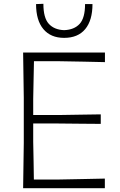

<svg xmlns="http://www.w3.org/2000/svg" viewBox="-20 -989 632 1009"><path d="M101.5 0Q102.5 -60 103.2 -115.8Q104 -171.5 105 -237.5V-475Q104 -541 103.2 -596.8Q102.5 -652.5 101.5 -713H531.5V-662.5Q479 -663.5 419.5 -665Q360 -666.5 279 -667.5H158.5Q157.5 -619 156.5 -571.2Q155.5 -523.5 154.5 -469V-384.5H287.5Q358 -385.5 409.8 -386.5Q461.5 -387.5 509.5 -388V-338Q458.5 -338.5 407.2 -338.8Q356 -339 286.5 -340H154.5V-244Q155.5 -189.5 156.5 -141.8Q157.5 -94 158 -45.5H284Q352.5 -46.5 413.5 -48Q474.5 -49.5 531 -50.5V0ZM317 -790Q246.5 -790 208 -836Q169.5 -882 169.5 -967.5L208 -969Q208 -895 236.5 -863.8Q265 -832.5 317 -830.5Q370 -832.5 398.5 -863.5Q427 -894.5 427 -967.5H466Q466 -882 427.8 -836Q389.5 -790 317 -790Z"/></svg>

Font: Commissioner Loud ExtraLight
Style: Regular
Weight: 200
Designer: Kostas Bartsokas
Foundry: Kostas Bartsokas
Version: Version 1.000; ttfautohint (v1.8.3)